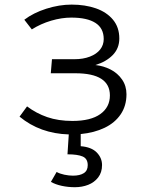

<svg xmlns="http://www.w3.org/2000/svg" viewBox="-20 -568 655 826"><path d="M327.2 8.7V61Q373.3 64.6 396.2 87.9Q419 111.3 419 142.1Q419 173.8 402.3 195.4Q385.6 216.9 359.2 227.2Q332.8 237.4 302.1 237.4Q272.8 237.4 245.6 231.5Q218.5 225.6 199 214.4L223.6 171.8Q237.4 179.5 256.9 183.6Q276.4 187.7 293.8 187.7Q323.6 187.7 340.5 176.9Q357.4 166.2 357.4 142.6Q357.4 114.9 335.9 105.4Q314.4 95.9 270.3 95.9L275.9 10.3Q152.3 6.7 64.1 -66.2L96.4 -110.3Q135.9 -80.5 183.3 -64.1Q230.8 -47.7 291.8 -47.7Q370.3 -47.7 411.5 -77.2Q452.8 -106.7 452.8 -157.4Q452.8 -252.8 304.1 -252.8H198.5L203.6 -313.3H300.5Q337.9 -313.3 366.7 -324.4Q395.4 -335.4 410.8 -354.9Q426.2 -374.4 426.2 -400Q426.2 -446.7 390.5 -469.5Q354.9 -492.3 286.7 -492.3Q245.1 -492.3 200 -479Q154.9 -465.6 116.9 -441.5L84.6 -483.1Q123.6 -512.8 179.2 -530.5Q234.9 -548.2 288.2 -548.2Q346.2 -548.2 392.6 -532.1Q439 -515.9 466.2 -483.1Q493.3 -450.3 493.3 -402.6Q493.3 -360 464.9 -331Q436.4 -302.1 390.3 -288.2Q425.1 -284.6 455.6 -269Q486.2 -253.3 505.1 -225.9Q524.1 -198.5 524.1 -162.6Q524.1 -112.8 499.2 -76.2Q474.4 -39.5 430 -18.2Q385.6 3.1 327.2 8.7Z"/></svg>

Font: Fira Code Fixed Light
Style: Regular
Weight: 300
Monospace: yes
Designer: Carrois Corporate, Edenspiekermann AG, Nikita Prokopov
Foundry: Carrois Corporate, Edenspiekermann AG, Nikita Prokopov
Version: Version 5.002